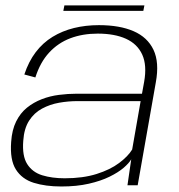

<svg xmlns="http://www.w3.org/2000/svg" viewBox="-20 -689 664 714"><path d="M208 4.5Q265.5 4.5 310.2 -5.8Q355 -16 387.5 -32Q420 -48 440 -65.2Q460 -82.5 468 -96.5L454 0H492L559.5 -383Q573 -457 550.8 -503.8Q528.5 -550.5 476.8 -573Q425 -595.5 348 -595.5Q298.5 -595.5 255 -584.8Q211.5 -574 175.5 -552Q139.5 -530 113 -495.2Q86.5 -460.5 70.5 -412L111.5 -401Q129.5 -457.5 162.8 -493.5Q196 -529.5 241.8 -546.8Q287.5 -564 343.5 -564Q406 -564 448.5 -544.8Q491 -525.5 509 -485.8Q527 -446 516 -384.5L508 -340.5H265Q233 -340.5 199.5 -336.2Q166 -332 135.5 -320.2Q105 -308.5 80.2 -288.5Q55.5 -268.5 40 -237.2Q24.5 -206 21.5 -161.5Q16.5 -94.5 39 -58.8Q61.5 -23 105.5 -9.2Q149.5 4.5 208 4.5ZM220.5 -26Q173.5 -26 137 -37.2Q100.5 -48.5 81.2 -78.8Q62 -109 66.5 -165.5Q69.5 -211 88.2 -240.2Q107 -269.5 136.5 -285.2Q166 -301 200 -307Q234 -313 268 -313H503L471.5 -133Q456.5 -108 423.2 -83Q390 -58 339.2 -42Q288.5 -26 220.5 -26ZM215.5 -648.5H513L517 -669H219.5Z"/></svg>

Font: Anybody SemiExpanded ExtraLight
Style: Italic
Weight: 250
Width: 6
Italic angle: -10°
Version: Version 1.113;gftools[0.9.25]